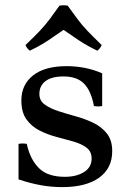

<svg xmlns="http://www.w3.org/2000/svg" viewBox="-20 -712 498 746"><path d="M222 15Q179 15 138 7.5Q97 0 52 -15V-153Q68 -156 84 -153Q97 -93 131 -59Q165 -25 232 -25Q277 -25 306.5 -43.5Q336 -62 336 -96Q336 -123 316.5 -138Q297 -153 265.5 -162Q234 -171 199.5 -180Q165 -189 133.5 -205Q102 -221 82.5 -248.5Q63 -276 63 -322Q63 -383 108.5 -419Q154 -455 239 -455Q275 -455 310.5 -448Q346 -441 377 -427V-300Q361 -297 345 -300Q334 -359 306.5 -387Q279 -415 227 -415Q181 -415 157 -397Q133 -379 133 -347Q133 -321 153.5 -306Q174 -291 206 -280.5Q238 -270 274.5 -260Q311 -250 343 -234.5Q375 -219 395.5 -193Q416 -167 416 -125Q416 -58 365 -21.5Q314 15 222 15ZM358 -515Q327 -530 305 -543.5Q283 -557 265 -570Q247 -583 227 -596Q207 -583 189 -570Q171 -557 149 -543.5Q127 -530 96 -515Q84 -524 79 -537Q114 -570 135 -592.5Q156 -615 173 -637.5Q190 -660 211 -690Q227 -693 243 -690Q265 -660 281.5 -637.5Q298 -615 319.5 -592.5Q341 -570 375 -537Q370 -524 358 -515Z"/></svg>

Font: Poltawski Nowy
Style: Regular
Weight: 400
Designer: Adam Pótawski, Mateusz Machalski, Borys Kosmynka, Ania Wieluska
Foundry: Capitalics.wtf
Version: Version 1.001;gftools[0.9.25]